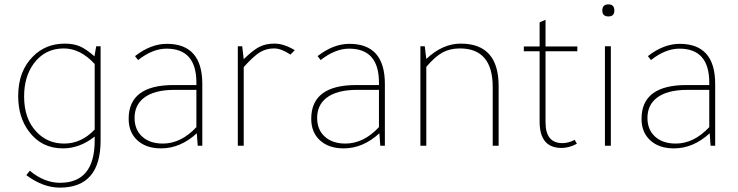

<svg xmlns="http://www.w3.org/2000/svg" viewBox="-20 -665 3367 876"><path d="M411 -408 419 -454H439V-24Q439 191 253 191Q176 191 100 134L116 114Q182 169 254 169Q412 169 412 -24V-42Q344 12 267 12Q170 12 113 -64Q63 -129 63 -227Q63 -340 130 -407Q188 -466 276 -466Q315 -466 343.5 -454Q372 -442 411 -408ZM412 -74V-373Q347 -444 271 -444Q185 -444 134 -375Q90 -315 90 -225Q90 -122 147 -63Q197 -10 273 -10Q351 -10 412 -74Z M903 0H882L878 -57Q803 12 715 12Q647 12 607 -24.5Q567 -61 567 -123Q567 -277 772 -277H876V-288Q876 -443 740 -443Q676 -443 610 -391L596 -409Q668 -465 741 -465Q903 -465 903 -282ZM876 -255H776Q683 -255 636 -218Q594 -185 594 -127Q594 -73 629 -41.5Q664 -10 723 -10Q806 -10 876 -85Z M1325 -436 1305 -416Q1263 -444 1231 -444H1230Q1194 -444 1165 -426Q1136 -408 1092 -359V0H1065V-454H1085L1092 -395Q1134 -436 1163 -451Q1192 -466 1231 -466H1233Q1275 -466 1325 -436Z M1736 0H1715L1711 -57Q1636 12 1548 12Q1480 12 1440 -24.5Q1400 -61 1400 -123Q1400 -277 1605 -277H1709V-288Q1709 -443 1573 -443Q1509 -443 1443 -391L1429 -409Q1501 -465 1574 -465Q1736 -465 1736 -282ZM1709 -255H1609Q1516 -255 1469 -218Q1427 -185 1427 -127Q1427 -73 1462 -41.5Q1497 -10 1556 -10Q1639 -10 1709 -85Z M2255 0H2228V-268Q2228 -444 2078 -444Q2033 -444 1999 -425.5Q1965 -407 1925 -360V0H1898V-454H1918L1925 -396Q1999 -466 2082 -466Q2255 -466 2255 -273Z M2469 -431V-107Q2469 -12 2546 -12Q2574 -12 2602 -27L2612 -9Q2576 10 2542 10Q2442 10 2442 -110V-431H2370V-453H2442V-563L2469 -575V-453H2614V-431Z M2767 -454V0H2740V-454ZM2728 -617Q2728 -645 2756 -645Q2783 -645 2783 -617Q2783 -590 2756 -590Q2728 -590 2728 -617Z M3243 0H3222L3218 -57Q3143 12 3055 12Q2987 12 2947 -24.5Q2907 -61 2907 -123Q2907 -277 3112 -277H3216V-288Q3216 -443 3080 -443Q3016 -443 2950 -391L2936 -409Q3008 -465 3081 -465Q3243 -465 3243 -282ZM3216 -255H3116Q3023 -255 2976 -218Q2934 -185 2934 -127Q2934 -73 2969 -41.5Q3004 -10 3063 -10Q3146 -10 3216 -85Z"/></svg>

Font: Tajawal ExtraLight
Style: Regular
Weight: 275
Designer: Boutros Fonts
Foundry: Created by Boutros International 2017
Version: Version 1.700